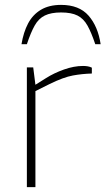

<svg xmlns="http://www.w3.org/2000/svg" viewBox="-20 -766 432 786"><path d="M90 0V-490H116L125 -419L168 -446Q201 -467 242 -481.5Q283 -496 320 -496Q330 -496 339 -494.5Q348 -493 356 -489V-465Q317 -464 278.5 -457Q240 -450 183 -422L125 -393V0ZM230 -746Q304 -746 342.5 -702Q381 -658 392 -585H370Q354 -633 338 -661.5Q322 -690 297 -702.5Q272 -715 230 -715Q189 -715 163.5 -702.5Q138 -690 122 -661.5Q106 -633 90 -585H68Q76 -634 95 -670Q114 -706 147.5 -726Q181 -746 230 -746Z"/></svg>

Font: REM Thin
Style: Regular
Weight: 250
Designer: Octavio Pardo
Foundry: Ashler Design
Version: Version 1.005;gftools[0.9.28]